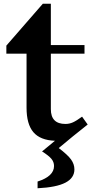

<svg xmlns="http://www.w3.org/2000/svg" viewBox="-20 -745 503 1027"><path d="M378 161Q378 207 330 232Q282 257 181 262V226Q269 198 269 143Q269 121 254.5 104Q240 87 205 65L274 8Q195 5 158.5 -38Q122 -81 122 -169V-458H14V-501L209 -725H252V-504H432V-458H252V-161Q252 -82 330 -82Q351 -82 370 -90.5Q389 -99 419 -121L449 -79L369 -15L293 48V46Q342 83 360 108Q378 133 378 161Z"/></svg>

Font: Inknut Antiqua Medium
Style: Regular
Weight: 500
Designer: Claus Eggers Sørensen
Foundry: Claus Eggers Sørensen
Version: Version 1.003; ttfautohint (v1.8.2) -l 8 -r 50 -G 200 -x 14 